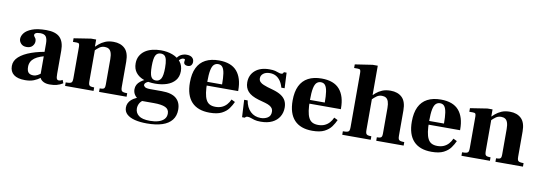

<svg xmlns="http://www.w3.org/2000/svg" viewBox="-64 -1132 5030 1786"><g transform="rotate(10 2451.0 -239.0)"><path d="M411 12Q376 12 353.5 1Q331 -10 321 -26.5Q311 -43 311 -59V-358Q311 -401 296.5 -422Q282 -443 242 -443Q228 -443 215.5 -440.5Q203 -438 195.5 -432Q188 -426 188 -417Q188 -409 194 -402Q200 -395 205.5 -386Q211 -377 211 -360Q211 -335 192.5 -314.5Q174 -294 138 -294Q103 -294 84.5 -314.5Q66 -335 66 -358Q66 -386 87.5 -414Q109 -442 159 -461.5Q209 -481 293 -481Q382 -481 422 -440.5Q462 -400 462 -317V-98Q462 -62 468 -51Q474 -40 486 -40Q499 -40 507 -43.5Q515 -47 522 -51L534 -21Q506 -3 475.5 4.5Q445 12 411 12ZM177 12Q106 12 70 -16Q34 -44 34 -97Q34 -147 75.5 -184.5Q117 -222 191 -248Q265 -274 363 -287V-249Q269 -231 226.5 -199Q184 -167 184 -116Q184 -77 199.5 -61Q215 -45 245 -45Q267 -45 286.5 -56Q306 -67 321.5 -80.5Q337 -94 347 -104L362 -74Q343 -54 318 -34.5Q293 -15 259 -1.5Q225 12 177 12Z M875 0V-33Q898 -33 908 -36.5Q918 -40 921.5 -49.5Q925 -59 925 -78V-318Q925 -356 917 -379Q909 -402 893.5 -411.5Q878 -421 856 -421Q828 -421 807.5 -407Q787 -393 758 -364L753 -395Q770 -414 793.5 -434Q817 -454 849.5 -468Q882 -482 928 -482Q995 -482 1035 -444Q1075 -406 1075 -321V-83Q1075 -62 1079 -51.5Q1083 -41 1096 -37Q1109 -33 1135 -33V0ZM554 0V-33Q582 -33 595.5 -36.5Q609 -40 613.5 -50.5Q618 -61 618 -83V-381Q618 -402 612.5 -409Q607 -416 589 -416H555V-450L716 -475H764V-409H769V-82Q769 -61 773 -50.5Q777 -40 788.5 -36.5Q800 -33 823 -33V0Z M1363 212Q1298 212 1249.5 200Q1201 188 1173.5 163Q1146 138 1146 99Q1146 56 1180.5 24.5Q1215 -7 1287 -23L1370 -16Q1325 -12 1298.5 4Q1272 20 1260 42.5Q1248 65 1248 90Q1248 131 1280.5 157Q1313 183 1387 183Q1432 183 1466.5 172.5Q1501 162 1520.5 141Q1540 120 1540 88Q1540 47 1504 30.5Q1468 14 1396 14H1287Q1265 14 1243.5 1.5Q1222 -11 1208.5 -32.5Q1195 -54 1195 -82Q1195 -128 1235.5 -159.5Q1276 -191 1336 -205L1350 -185Q1339 -183 1326 -178Q1313 -173 1301.5 -167.5Q1290 -162 1283 -154Q1276 -146 1276 -137Q1276 -127 1289 -117.5Q1302 -108 1341 -108H1448Q1542 -108 1585.5 -70.5Q1629 -33 1629 36Q1629 94 1598 133.5Q1567 173 1508 192.5Q1449 212 1363 212ZM1374 -166Q1313 -166 1265.5 -183Q1218 -200 1191 -234.5Q1164 -269 1164 -321Q1164 -361 1180.5 -391Q1197 -421 1225.5 -441Q1254 -461 1293 -471Q1332 -481 1376 -481Q1437 -481 1485.5 -462.5Q1534 -444 1562.5 -409Q1591 -374 1591 -321Q1591 -268 1562 -233.5Q1533 -199 1484 -182.5Q1435 -166 1374 -166ZM1376 -196Q1408 -196 1424.5 -224Q1441 -252 1441 -327Q1441 -374 1434.5 -401.5Q1428 -429 1414.5 -440Q1401 -451 1379 -451Q1346 -451 1331 -423Q1316 -395 1316 -321Q1316 -250 1330 -223Q1344 -196 1376 -196ZM1644 -381Q1627 -381 1617 -389Q1607 -397 1607 -410Q1607 -418 1608.5 -423Q1610 -428 1610 -432Q1610 -436 1606 -438.5Q1602 -441 1595 -441Q1584 -441 1571 -433Q1558 -425 1546 -404L1527 -431Q1543 -458 1567.5 -470Q1592 -482 1619 -482Q1653 -482 1670.5 -466.5Q1688 -451 1688 -426Q1688 -407 1677.5 -394Q1667 -381 1644 -381Z M1920 12Q1808 12 1750 -50Q1692 -112 1692 -234Q1692 -317 1718.5 -372Q1745 -427 1797 -454.5Q1849 -482 1924 -482Q1982 -482 2024.5 -466Q2067 -450 2094 -418.5Q2121 -387 2134.5 -342.5Q2148 -298 2148 -240V-232H1777V-267H1990Q1990 -330 1984 -369.5Q1978 -409 1963.5 -428Q1949 -447 1922 -447Q1899 -447 1882.5 -431.5Q1866 -416 1858 -376.5Q1850 -337 1850 -263Q1850 -206 1856 -165.5Q1862 -125 1875 -99.5Q1888 -74 1910 -62.5Q1932 -51 1965 -51Q1999 -51 2025 -62.5Q2051 -74 2070 -95Q2089 -116 2101 -144L2136 -127Q2122 -95 2099 -63Q2076 -31 2034 -9.5Q1992 12 1920 12Z M2403 12Q2366 12 2343.5 5.5Q2321 -1 2306.5 -6.5Q2292 -12 2277 -12Q2267 -12 2261 -8Q2255 -4 2251 1H2226L2217 -162H2250Q2261 -96 2300 -59Q2339 -22 2397 -22Q2434 -22 2462.5 -39.5Q2491 -57 2491 -96Q2491 -115 2483 -127.5Q2475 -140 2458.5 -150Q2442 -160 2414 -168L2349 -186Q2278 -207 2247.5 -241.5Q2217 -276 2217 -327Q2217 -397 2266 -439.5Q2315 -482 2401 -482Q2435 -482 2454.5 -477Q2474 -472 2487.5 -466.5Q2501 -461 2513 -461Q2525 -461 2529.5 -466.5Q2534 -472 2536 -479H2562L2569 -333H2538Q2528 -370 2510 -395.5Q2492 -421 2467.5 -434.5Q2443 -448 2410 -448Q2372 -448 2349 -430Q2326 -412 2326 -385Q2326 -364 2339.5 -350.5Q2353 -337 2373 -329.5Q2393 -322 2410 -316L2462 -301Q2512 -287 2542.5 -267Q2573 -247 2587 -219.5Q2601 -192 2601 -155Q2601 -107 2578 -69Q2555 -31 2511 -9.5Q2467 12 2403 12Z M2890 12Q2778 12 2720 -50Q2662 -112 2662 -234Q2662 -317 2688.5 -372Q2715 -427 2767 -454.5Q2819 -482 2894 -482Q2952 -482 2994.5 -466Q3037 -450 3064 -418.5Q3091 -387 3104.5 -342.5Q3118 -298 3118 -240V-232H2747V-267H2960Q2960 -330 2954 -369.5Q2948 -409 2933.5 -428Q2919 -447 2892 -447Q2869 -447 2852.5 -431.5Q2836 -416 2828 -376.5Q2820 -337 2820 -263Q2820 -206 2826 -165.5Q2832 -125 2845 -99.5Q2858 -74 2880 -62.5Q2902 -51 2935 -51Q2969 -51 2995 -62.5Q3021 -74 3040 -95Q3059 -116 3071 -144L3106 -127Q3092 -95 3069 -63Q3046 -31 3004 -9.5Q2962 12 2890 12Z M3493 0V-33Q3515 -33 3525.5 -36.5Q3536 -40 3539.5 -50Q3543 -60 3543 -78V-318Q3543 -356 3535 -379Q3527 -402 3511.5 -411.5Q3496 -421 3473 -421Q3447 -421 3426 -407Q3405 -393 3376 -363L3371 -395Q3387 -414 3410 -434Q3433 -454 3466 -468Q3499 -482 3545 -482Q3613 -482 3653 -444Q3693 -406 3693 -321V-83Q3693 -62 3697 -51.5Q3701 -41 3714 -37Q3727 -33 3752 -33V0ZM3172 0V-33Q3200 -33 3213.5 -36.5Q3227 -40 3231.5 -50.5Q3236 -61 3236 -83V-596Q3236 -617 3230.5 -624Q3225 -631 3207 -631H3173V-665L3338 -690H3386V-82Q3386 -62 3390 -51.5Q3394 -41 3405.5 -37Q3417 -33 3441 -33V0ZM3348 -406V-414H3392V-406Z M4016 12Q3904 12 3846 -50Q3788 -112 3788 -234Q3788 -317 3814.5 -372Q3841 -427 3893 -454.5Q3945 -482 4020 -482Q4078 -482 4120.5 -466Q4163 -450 4190 -418.5Q4217 -387 4230.5 -342.5Q4244 -298 4244 -240V-232H3873V-267H4086Q4086 -330 4080 -369.5Q4074 -409 4059.5 -428Q4045 -447 4018 -447Q3995 -447 3978.5 -431.5Q3962 -416 3954 -376.5Q3946 -337 3946 -263Q3946 -206 3952 -165.5Q3958 -125 3971 -99.5Q3984 -74 4006 -62.5Q4028 -51 4061 -51Q4095 -51 4121 -62.5Q4147 -74 4166 -95Q4185 -116 4197 -144L4232 -127Q4218 -95 4195 -63Q4172 -31 4130 -9.5Q4088 12 4016 12Z M4619 0V-33Q4642 -33 4652 -36.5Q4662 -40 4665.5 -49.5Q4669 -59 4669 -78V-318Q4669 -356 4661 -379Q4653 -402 4637.5 -411.5Q4622 -421 4600 -421Q4572 -421 4551.5 -407Q4531 -393 4502 -364L4497 -395Q4514 -414 4537.5 -434Q4561 -454 4593.5 -468Q4626 -482 4672 -482Q4739 -482 4779 -444Q4819 -406 4819 -321V-83Q4819 -62 4823 -51.5Q4827 -41 4840 -37Q4853 -33 4879 -33V0ZM4298 0V-33Q4326 -33 4339.5 -36.5Q4353 -40 4357.5 -50.5Q4362 -61 4362 -83V-381Q4362 -402 4356.5 -409Q4351 -416 4333 -416H4299V-450L4460 -475H4508V-409H4513V-82Q4513 -61 4517 -50.5Q4521 -40 4532.5 -36.5Q4544 -33 4567 -33V0Z"/></g></svg>

Font: Frank Ruhl Libre ExtraBold
Style: Regular
Weight: 800
Designer: Yanek Iontef
Foundry: Fontef
Version: Version 6.003;gftools[0.9.30]